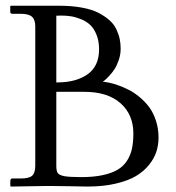

<svg xmlns="http://www.w3.org/2000/svg" viewBox="-20 -666 628 686"><path d="M106 -74.2V-571.8Q106 -595.7 94.2 -606.2Q82.5 -616.7 54.2 -616.7H24.4Q16.6 -616.7 16.6 -623.5V-643.6L18.6 -645.5H191.4Q236.3 -645.5 272.2 -638.9Q308.1 -632.3 331.3 -620.4Q354.5 -608.4 370.8 -594Q387.2 -579.6 395.8 -561.3Q404.3 -543 407.7 -526.6Q411.1 -510.3 411.1 -491.7Q411.1 -471.2 404.3 -451.4Q397.5 -431.6 389.2 -418.9Q380.9 -406.2 369.9 -394.5Q358.9 -382.8 354.5 -379.4Q350.1 -376 347.2 -374Q355.5 -373.5 368.9 -370.8Q382.3 -368.2 401.4 -361.6Q420.4 -355 439.7 -345.2Q459 -335.4 478.5 -319.3Q498 -303.2 512.7 -283.7Q527.3 -264.2 536.9 -235.6Q546.4 -207 546.4 -174.8V-174.3Q546.4 -147.9 538.6 -123.8Q530.8 -99.6 512 -76.4Q493.2 -53.2 465.1 -36.6Q437 -20 392.8 -9.8Q348.6 0.5 293.5 0.5Q291 0.5 289.1 0.5Q265.1 0 224.9 -0.7Q184.6 -1.5 158.7 -1.5Q152.3 -1.5 145.5 -1.5Q122.1 -1.5 84.7 -0.5Q47.4 0.5 23.4 0.5Q21 0.5 18.6 0.5Q17.1 0.5 17.1 -1.5Q16.6 -4.9 16.6 -9.8Q16.6 -15.1 17.1 -20.5Q17.1 -28.3 24.4 -28.3H54.2Q83.5 -28.3 94.7 -38.1Q106 -47.9 106 -74.2ZM275.4 -337.9H181.2V-72.8Q181.2 -54.7 186.5 -47.4Q191.9 -40 210 -36.6Q228 -33.2 270 -33.2Q314.5 -33.2 347.2 -40.3Q379.9 -47.4 400.6 -59.8Q421.4 -72.3 433.8 -91.8Q446.3 -111.3 451.2 -133.5Q456.1 -155.8 456.5 -185.5Q456.5 -187 456.5 -189Q456.5 -256.8 410.4 -297.4Q364.3 -337.9 281.7 -337.9Q278.3 -337.9 275.4 -337.9ZM181.2 -609.9V-371.1L185.1 -371.6Q252 -371.6 293 -400.6Q334 -429.7 334 -489.7Q334 -519 325 -541.5Q315.9 -564 302.5 -576.7Q289.1 -589.4 270 -597.2Q251 -605 234.1 -607.7Q217.3 -610.4 198.2 -610.4Q195.3 -610.4 189.9 -610.1Q184.6 -609.9 181.2 -609.9Z"/></svg>

Font: Libertinage
Style: b
Weight: 400
Designer: OSP
Foundry: OSP
Version: Version 1.0; 2008; OFL relea